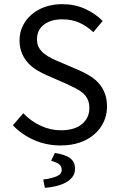

<svg xmlns="http://www.w3.org/2000/svg" viewBox="-20 -688 574 924"><path d="M92 -143Q127 -106 174.5 -83.5Q222 -61 273 -61Q338 -61 374 -90.5Q410 -120 410 -168Q410 -193 401.5 -210.5Q393 -228 378.5 -240.5Q364 -253 344 -263Q324 -273 301 -284L207 -325Q184 -335 160 -349Q136 -363 117 -383Q98 -403 86 -430.5Q74 -458 74 -494Q74 -531 89.5 -563Q105 -595 132.5 -618.5Q160 -642 197.5 -655Q235 -668 280 -668Q339 -668 389 -645.5Q439 -623 474 -587L429 -533Q399 -562 362.5 -578.5Q326 -595 280 -595Q225 -595 191.5 -569.5Q158 -544 158 -499Q158 -475 167.5 -458.5Q177 -442 193 -429.5Q209 -417 228 -407.5Q247 -398 267 -390L360 -350Q388 -338 413 -322.5Q438 -307 456 -286.5Q474 -266 484.5 -238.5Q495 -211 495 -175Q495 -136 479.5 -102Q464 -68 435 -42.5Q406 -17 365 -2.5Q324 12 272 12Q203 12 144 -14Q85 -40 42 -85ZM244 48Q295 56 318 73.5Q341 91 341 125Q341 147 329 163Q317 179 297 190Q277 201 250.5 207.5Q224 214 196 216L188 176Q228 171 252.5 160.5Q277 150 277 130Q277 110 262 100.5Q247 91 226 86L244 48Z"/></svg>

Font: Myanmar Sanpya
Style: Regular
Weight: 400
Designer: Danh Hong
Foundry: Google Inc.
Version: Version 2.00 November 22, 2015